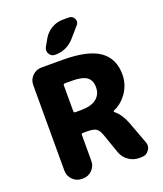

<svg xmlns="http://www.w3.org/2000/svg" viewBox="-171 -1099 1011 1190"><g transform="rotate(-20 334.5 -504.0)"><path d="M263.7 -286.1Q253.9 -286.1 253.9 -276.4V-105.5Q253.9 -70.3 229 -45.4Q204.1 -20.5 168.9 -20.5H161.1Q126 -20.5 101.1 -45.4Q76.2 -70.3 76.2 -105.5V-669.9Q76.2 -705.1 101.1 -730Q126 -754.9 161.1 -754.9H298.8Q465.8 -754.9 542 -702.1Q618.2 -649.4 618.2 -543Q618.2 -475.6 578.1 -419.9Q542 -371.1 492.2 -350.6Q489.3 -348.6 489.3 -345.7Q489.3 -342.8 491.2 -340.8Q533.2 -309.6 561.5 -231.4L610.4 -99.6Q615.2 -88.9 615.2 -78.1Q615.2 -61.5 604.5 -45.9Q586.9 -20.5 555.7 -20.5H539.1Q501 -20.5 469.7 -42.5Q438.5 -64.5 425.8 -100.6L383.8 -220.7Q371.1 -260.7 353.5 -273.4Q335.9 -286.1 295.9 -286.1ZM258.8 -915Q279.3 -949.2 313.5 -968.8Q347.7 -988.3 386.7 -988.3H426.8Q451.2 -988.3 461.9 -965.8Q465.8 -957 465.8 -949.2Q465.8 -936.5 455.1 -924.8L395.5 -856.4Q344.7 -799.8 268.6 -799.8Q243.2 -799.8 230.5 -822.3Q224.6 -833 224.6 -843.8Q224.6 -854.5 230.5 -865.2ZM308.6 -613.3H263.7Q253.9 -613.3 253.9 -603.5V-432.6Q253.9 -422.9 263.7 -422.9H301.8Q369.1 -422.9 403.3 -450.2Q437.5 -477.5 437.5 -525.4Q437.5 -570.3 408.7 -591.8Q379.9 -613.3 308.6 -613.3Z"/></g></svg>

Font: Gen Jyuu GothicX Heavy
Style: Bold
Weight: 900
Designer: [Source Han Sans]
Ryoko NISHIZUKA  (kana & ideographs); Paul D. Hunt (Latin, Greek & Cyrillic); Wenlong ZHANG  (bopomofo
Version: Version 1.002.20150607